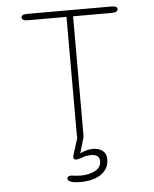

<svg xmlns="http://www.w3.org/2000/svg" viewBox="-56 -666 731 914"><g transform="rotate(-5 309.5 -209.0)"><path d="M510.5 -619Q539 -619 539 -604Q539 -597 531.8 -592.8Q524.5 -588.5 510.5 -588.5H325V-24Q325 5 309 5Q293.5 5 293.5 -24V-588.5H108.5Q94.5 -588.5 87.2 -592.8Q80 -597 80 -604Q80 -611 87.2 -615Q94.5 -619 108.5 -619ZM294 200.5Q285 200.5 275.5 200Q266 199.5 256.5 197.5Q231 192 231 180Q231 173 235.5 169.5Q240 166 249 166Q255 166 262.5 167.5Q268 168.5 277.8 169.2Q287.5 170 295.5 170Q335.5 170 364.2 154.8Q393 139.5 393 110.5Q393 92.5 382.2 84.8Q371.5 77 356 77Q339 77 327.5 79.5Q316 82 307 86Q300.5 88.5 294.2 90.2Q288 92 281 92Q275 92 271.2 89.2Q267.5 86.5 267.5 79.5Q267.5 76.5 268.8 71.8Q270 67 271.5 62.5L295.5 -13.5Q298.5 -22.5 312 -22.5Q319 -22.5 322 -20Q325 -17.5 325 -13L302 65Q313.5 58.5 330 53.5Q346.5 48.5 363.5 48.5Q380.5 48.5 395 54Q409.5 59.5 418.8 71.8Q428 84 428 103.5Q428 136 409.5 157.8Q391 179.5 360.8 190Q330.5 200.5 294 200.5Z"/></g></svg>

Font: Sono ExtraLight Monospace ExtraLight
Style: Regular
Weight: 250
Version: Version 2.112